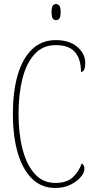

<svg xmlns="http://www.w3.org/2000/svg" viewBox="-20 -923 467 953"><path d="M254 10Q186 10 139 -36Q92 -82 68 -164.5Q44 -247 44 -358Q44 -471 68.5 -553Q93 -635 140.5 -679.5Q188 -724 257 -724Q325 -724 364 -690Q403 -656 403 -612Q403 -566 382 -566Q382 -629 352.5 -664Q323 -699 256 -699Q193 -699 152 -654.5Q111 -610 91.5 -533Q72 -456 72 -358Q72 -260 92 -182.5Q112 -105 152.5 -60Q193 -15 254 -15Q310 -15 340 -42Q370 -69 386 -112Q399 -104 399 -84Q399 -66 380.5 -44Q362 -22 329.5 -6Q297 10 254 10ZM258 -823Q248 -823 242 -831Q236 -839 236 -863Q236 -886 242 -894.5Q248 -903 258 -903Q268 -903 274.5 -894.5Q281 -886 281 -863Q281 -839 274.5 -831Q268 -823 258 -823Z"/></svg>

Font: Noto Serif Thai ExtraCondensed Thin
Style: Regular
Weight: 100
Width: 2
Designer: Monotype Design Team
Foundry: Monotype Imaging Inc.
Version: Version 2.001; ttfautohint (v1.8.4.7-5d5b)